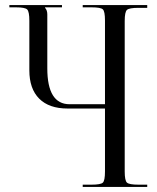

<svg xmlns="http://www.w3.org/2000/svg" viewBox="-20 -739 619 759"><path d="M307 0V-9H342Q378 -9 386.5 -17Q395 -25 395 -61V-310H247Q174 -310 135 -349Q96 -388 96 -461V-657Q96 -693 87.5 -701.5Q79 -710 43 -710H17V-719H225V-710H158V-708Q167 -699 167 -682V-469Q167 -327 255 -327H395V-658Q395 -694 386.5 -702Q378 -710 342 -710H307V-719H562V-708H527Q491 -708 482 -700Q473 -692 473 -656V-61Q473 -25 482 -17Q491 -9 527 -9H562V0Z"/></svg>

Font: FoglihtenNo06
Style: Regular
Weight: 500
Designer: gluk (gluksza@wp.pl)
Foundry: gluk (gluksza@wp.pl)
Version: Version 0.76